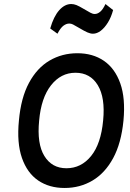

<svg xmlns="http://www.w3.org/2000/svg" viewBox="-20 -921 646 954"><path d="M301 13Q224.5 13 169.8 -24.2Q115 -61.5 89 -136.2Q63 -211 74 -322Q84 -435 124 -509.2Q164 -583.5 226.2 -620Q288.5 -656.5 364.5 -656.5Q441 -656.5 496 -619Q551 -581.5 577.5 -507.2Q604 -433 593.5 -322Q582.5 -209.5 542.2 -135.2Q502 -61 439.8 -24Q377.5 13 301 13ZM310 -85Q383.5 -85 432.8 -146Q482 -207 492.5 -323Q503.5 -435.5 466 -497.5Q428.5 -559.5 355 -559.5Q282.5 -559.5 233.5 -497.2Q184.5 -435 174.5 -322Q163 -206.5 200.5 -145.8Q238 -85 310 -85ZM265.5 -753.5 229.5 -779.5Q246.5 -839 274 -870Q301.5 -901 334 -901Q346.5 -901 359.8 -895.8Q373 -890.5 396.5 -876.5Q418 -864 429.2 -857.8Q440.5 -851.5 451 -851.5Q464.5 -851.5 478 -862.8Q491.5 -874 504 -901L542 -871Q532.5 -835.5 516.2 -809.2Q500 -783 480.8 -768.2Q461.5 -753.5 442 -753.5Q429.5 -753.5 414.5 -760Q399.5 -766.5 373.5 -782Q351.5 -795 342.5 -799.5Q333.5 -804 324 -804Q310 -804 295.5 -793.5Q281 -783 265.5 -753.5Z"/></svg>

Font: Karla SemiBold
Style: Italic
Weight: 600
Italic angle: -8°
Designer: Jonathan Pinhorn
Version: Version 2.004;gftools[0.9.33]